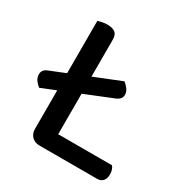

<svg xmlns="http://www.w3.org/2000/svg" viewBox="-146 -732 819 851"><g transform="rotate(30 263.5 -306.5)"><path d="M362 -350 41 -220Q31 -227 20.5 -240.5Q10 -254 10 -272Q10 -295 34 -305L354 -434Q364 -427 375 -413Q386 -399 386 -383Q386 -371 379.5 -363Q373 -355 362 -350ZM116 -372H217V-8L170 1Q146 1 131 -14Q116 -29 116 -53ZM170 1V-84H492Q498 -78 501.5 -67.5Q505 -57 505 -44Q505 -23 494.5 -11Q484 1 466 1ZM217 -278H116V-606Q123 -608 136 -611Q149 -614 163 -614Q190 -614 203.5 -603.5Q217 -593 217 -568Z"/></g></svg>

Font: Baloo Tamma 2 Medium
Style: Regular
Weight: 500
Designer: Divya Kowshik, Shuchita Grover and Ek Type
Foundry: Ek Type
Version: Version 1.700